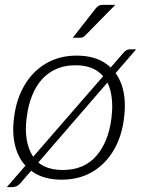

<svg xmlns="http://www.w3.org/2000/svg" viewBox="-20 -737 583 794"><path d="M8 37 490 -518Q496 -525 502 -529Q508 -533 517 -533H543L64 21Q56 30 47 33.5Q38 37 29 37ZM297 -507Q370 -507 417 -474.5Q464 -442 483.5 -384.5Q503 -327 493 -250Q484 -173 450 -115.5Q416 -58 361.5 -26Q307 6 234 6Q163 6 115.5 -26Q68 -58 48 -116Q28 -174 38 -250Q47 -326 81 -384Q115 -442 170 -474.5Q225 -507 297 -507ZM239 -34Q328 -34 378.5 -92.5Q429 -151 441 -249Q449 -316 436 -364.5Q423 -413 387 -440Q351 -467 293 -467Q233 -467 190.5 -440Q148 -413 123 -364Q98 -315 90 -249Q78 -152 114.5 -93Q151 -34 239 -34ZM407 -717H457L332 -590Q327 -585 322.5 -583Q318 -581 311 -581H281L374 -700Q381 -709 388 -713Q395 -717 407 -717Z"/></svg>

Font: Aleo Light
Style: Italic
Weight: 300
Italic angle: -7°
Designer: Alessio Laiso
Foundry: Alessio Laiso
Version: Version 2.001;gftools[0.9.29]